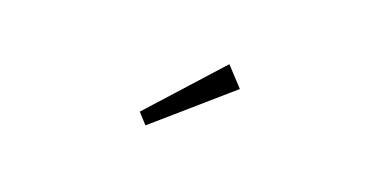

<svg xmlns="http://www.w3.org/2000/svg" viewBox="-34 -1029 808 406"><g transform="rotate(15 370.0 -826.5)"><path d="M431 -912 466 -867 293 -741 274 -766Z"/></g></svg>

Font: M Major Mono Display
Style: Regular
Weight: 400
Designer: Emre Parlak
Foundry: Emre Parlak
Version: Version 2.000; ttfautohint (v1.8) -l 8 -r 50 -G 200 -x 14 -D